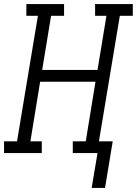

<svg xmlns="http://www.w3.org/2000/svg" viewBox="-33 -755 675 947"><path d="M419 172 448 0H326V-58H390L438 -352H165L117 -58H173V0H-13V-58H51L154 -677H97V-735H283V-677H219L175 -410H448L492 -677H436V-735H622V-677H558L455 -58H523L485 172Z"/></svg>

Font: Iosevka Curly Slab LtExObl
Style: Regular
Weight: 300
Width: 7
Italic angle: -9°
Monospace: yes
Designer: Belleve Invis
Foundry: Belleve Invis
Version: Version 11.1.0; ttfautohint (v1.8.3)